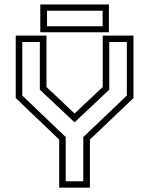

<svg xmlns="http://www.w3.org/2000/svg" viewBox="-20 -864 687 884"><path d="M252.5 0V-221.5L52.5 -412.5V-700H194V-463.5L328 -337H318.5L453 -463.5V-700H594.5V-412.5L394 -221.5V0ZM282.5 -29.5H363.5V-233L564 -424V-670.5H483V-451L324 -301.5H322.5L163.5 -451V-670.5H82.5V-424L282.5 -233ZM165.5 -715.5V-843.5H481.5V-715.5ZM196.5 -743H452.5V-814.5H196.5Z"/></svg>

Font: Tourney Light
Style: Regular
Weight: 300
Version: Version 1.015